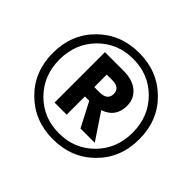

<svg xmlns="http://www.w3.org/2000/svg" viewBox="-166 -916 1131 1131"><g transform="rotate(45 400.0 -350.0)"><path d="M355 -380H399Q465 -380 465 -433Q465 -484 399 -484H355ZM355 -302V-150H254V-570H407Q485 -570 527.5 -533.5Q570 -497 570 -439Q570 -343 480 -313L589 -150H470L391 -302ZM182.5 -571.5Q95 -483 95 -350Q95 -217 182.5 -128.5Q270 -40 400 -40Q530 -40 617.5 -128.5Q705 -217 705 -350Q705 -483 617.5 -571.5Q530 -660 400 -660Q270 -660 182.5 -571.5ZM143 -92Q40 -194 40 -350Q40 -506 143 -608Q246 -710 400 -710Q554 -710 657 -608Q760 -506 760 -350Q760 -194 657 -92Q554 10 400 10Q246 10 143 -92Z"/></g></svg>

Font: renner_700bold
Style: Bold
Weight: 700
Version: Version 003.000 ; ttfautohint (v0.97) -l 8 -r 50 -G 200 -x 1